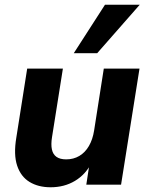

<svg xmlns="http://www.w3.org/2000/svg" viewBox="-20 -781 630 812"><path d="M194 11Q142 11 105 -11.5Q68 -34 52.5 -80.5Q37 -127 49 -199L95 -491H246L200 -201Q195 -170 199.5 -149Q204 -128 219 -117.5Q234 -107 260 -107Q291 -107 315.5 -121.5Q340 -136 356 -163.5Q372 -191 378 -229L419 -491H570L492 0H345L359 -92H367Q342 -43 297 -16Q252 11 194 11ZM292 -556 424 -761H571L391 -556Z"/></svg>

Font: Nunito Sans 12pt ExtraLight 12pt ExtraBold
Style: Italic
Weight: 800
Italic angle: -9°
Version: Version 3.101;gftools[0.9.27]